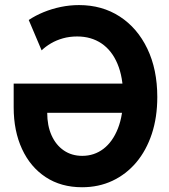

<svg xmlns="http://www.w3.org/2000/svg" viewBox="-20 -748 682 775"><path d="M311.3 7.8Q226.5 7.8 164.5 -33Q102.5 -73.8 68.9 -146.6Q35.2 -219.3 35.2 -314.7V-410.5H493.1V-292.6H170.6Q170.6 -240.6 188.2 -201.5Q205.8 -162.4 237.6 -140.7Q269.4 -118.9 312 -118.9Q360.3 -118.9 397.5 -147.2Q434.7 -175.6 455.9 -229.2Q477.1 -282.8 477.1 -358.4Q477.1 -436.3 454.2 -490.4Q431.4 -544.5 389.7 -572.7Q348 -600.8 291.6 -600.8Q260.8 -600.8 234.1 -593.3Q207.3 -585.7 185.7 -573Q164 -560.2 148 -544.7L96 -667.3Q123 -685.4 156 -698.9Q189 -712.4 225.5 -720Q261.9 -727.5 299.1 -727.5Q392.2 -727.5 463.4 -681.3Q534.6 -635.1 574.7 -551.5Q614.9 -467.8 614.9 -356.3Q614.9 -274.6 592.8 -207.6Q570.6 -140.6 530 -92.4Q489.3 -44.3 433.7 -18.2Q378.2 7.8 311.3 7.8Z"/></svg>

Font: Reddit Sans Condensed
Style: Regular
Weight: 400
Designer: Stephen Hutchings
Foundry: Reddit
Version: Version 1.014